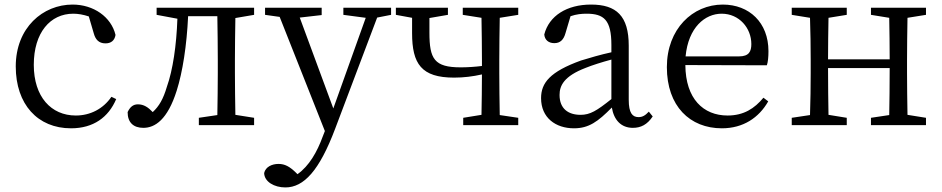

<svg xmlns="http://www.w3.org/2000/svg" viewBox="-20 -548 4125 841"><path d="M468 -124C432 -71 375 -42 312 -42C204 -42 128 -124 128 -264C128 -405 200 -488 301 -488C322 -488 345 -484 369 -476L391 -401C398 -376 412 -358 442 -358C466 -358 482 -370 486 -395C467 -474 390 -528 298 -528C168 -528 49 -427 49 -257C49 -91 145 14 291 14C389 14 455 -34 489 -114Z M1093 -483V-514H666V-483L757 -466C753 -349 737 -241 711 -168C695 -114 677 -83 649 -57C629 -78 610 -91 584 -91C562 -91 549 -78 539 -57C539 -11 565 12 608 12C659 12 714 -24 754 -151C780 -233 798 -349 804 -477H932C933 -422 934 -341 934 -286V-228C934 -176 933 -100 932 -44L851 -32V0H1093V-32L1011 -45C1010 -100 1009 -176 1009 -228V-286C1009 -338 1010 -414 1011 -469Z M1693 -514H1484V-483L1582 -470L1440 -73L1293 -471L1389 -482V-514H1141V-483L1205 -474L1403 26L1394 49C1369 118 1334 179 1283 215L1275 207C1249 182 1228 170 1200 170C1171 170 1143 183 1137 210C1138 248 1181 273 1230 273C1311 273 1379 199 1448 16L1632 -471L1693 -483Z M2250 -483V-514H2007V-483L2089 -470C2090 -415 2091 -339 2091 -286V-259C2059 -255 2027 -253 1998 -253C1882 -253 1861 -290 1861 -405C1861 -426 1861 -448 1861 -469L1942 -483V-514H1714V-483L1785 -470V-403C1785 -268 1826 -208 1969 -208C2011 -208 2051 -213 2091 -222C2091 -169 2090 -97 2089 -45L2009 -32V0H2250V-32L2169 -44C2168 -100 2167 -176 2167 -228V-286C2167 -338 2168 -415 2169 -470Z M2658 -114C2594 -63 2565 -45 2523 -45C2469 -45 2431 -72 2431 -132C2431 -172 2449 -214 2546 -251C2573 -262 2617 -276 2658 -287ZM2822 -59C2807 -43 2795 -35 2777 -35C2750 -35 2734 -53 2734 -111V-348C2734 -478 2680 -528 2569 -528C2463 -528 2385 -479 2364 -397C2366 -373 2383 -359 2408 -359C2434 -359 2449 -374 2457 -403L2479 -477C2505 -486 2528 -488 2549 -488C2625 -488 2658 -461 2658 -351V-319C2612 -309 2564 -295 2525 -283C2389 -234 2350 -185 2350 -118C2350 -32 2414 14 2494 14C2559 14 2599 -15 2660 -77C2669 -22 2701 12 2752 12C2787 12 2815 -2 2839 -38Z M2983 -301C2995 -428 3068 -488 3141 -488C3218 -488 3271 -425 3271 -355C3271 -323 3261 -301 3217 -301ZM3339 -262C3344 -277 3346 -298 3346 -324C3346 -449 3262 -528 3146 -528C3014 -528 2901 -421 2901 -254C2901 -83 3002 14 3142 14C3235 14 3304 -32 3345 -104L3324 -120C3285 -73 3238 -42 3167 -42C3061 -42 2983 -115 2982 -263Z M4036 -483V-514H3795V-483L3875 -470C3876 -417 3877 -343 3877 -288H3607C3607 -342 3608 -416 3609 -470L3689 -483V-514H3448V-483L3528 -470C3530 -415 3531 -339 3531 -286V-228C3531 -176 3530 -99 3528 -44L3448 -32V0H3689V-32L3609 -45C3608 -99 3607 -178 3607 -250H3877C3877 -177 3876 -99 3875 -44L3795 -32V0H4036V-32L3955 -45C3954 -100 3953 -176 3953 -228V-286C3953 -338 3954 -415 3955 -470Z"/></svg>

Font: Source Han Serif K
Style: Regular
Weight: 400
Designer: Ryoko NISHIZUKA 西塚涼子 (kana & ideographs); Frank Grießhammer (Latin, Greek & Cyrillic); Wenlong ZHANG 张文龙 (bopomofo); San
Foundry: Adobe Systems Incorporated
Version: Version 1.001;PS 1.001;hotconv 16.6.54;makeotf.lib2.5.65590